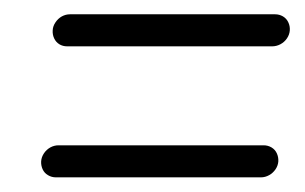

<svg xmlns="http://www.w3.org/2000/svg" viewBox="-20 -392 422 266"><path d="M365.6 -168.5Q365.2 -162.6 361.7 -157.4Q358.1 -152.2 352.8 -149.3Q347.4 -146.3 341.5 -146.3H57.4Q51.5 -146.3 46.5 -149.3Q41.5 -152.2 39.1 -157.4Q36.7 -162.6 37 -168.5Q37.4 -174.4 40.9 -179.6Q44.4 -184.8 49.8 -187.8Q55.2 -190.7 61.1 -190.7H345.2Q351.1 -190.7 356.1 -187.8Q361.1 -184.8 363.5 -179.6Q365.9 -174.4 365.6 -168.5ZM381.5 -350Q381.1 -344.1 377.6 -338.9Q374.1 -333.7 368.5 -330.7Q363 -327.8 357 -327.8H73Q67 -327.8 62.2 -330.7Q57.4 -333.7 55 -338.9Q52.6 -344.1 53 -350Q53.3 -355.9 56.9 -361.1Q60.4 -366.3 65.7 -369.3Q71.1 -372.2 77 -372.2H361.1Q367 -372.2 372 -369.3Q377 -366.3 379.4 -361.1Q381.9 -355.9 381.5 -350Z"/></svg>

Font: 26F Galaxy Sans Oblique
Style: Regular
Weight: 400
Italic angle: -5°
Designer: C₂₉H₂₅N₃O₅
Version: Version 1.200;FEAKit 1.0